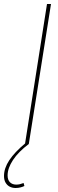

<svg xmlns="http://www.w3.org/2000/svg" viewBox="-88 -720 288 960"><path d="M37 0 147 -700H167L56 0ZM39 -4 56 0Q4 39 -23 80Q-50 121 -50 157Q-50 180 -38 191.5Q-26 203 -7 203Q3 203 11.5 201Q20 199 30 195L34 210Q26 214 14.5 217Q3 220 -10 220Q-26 220 -39 213.5Q-52 207 -60 193.5Q-68 180 -68 160Q-68 121 -41.5 81Q-15 41 39 -4Z"/></svg>

Font: Georama ExtraCondensed Thin Thin
Style: Italic
Weight: 250
Italic angle: -9°
Version: Version 1.001